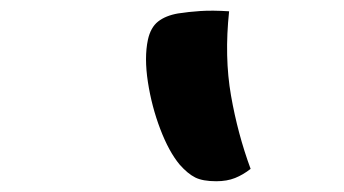

<svg xmlns="http://www.w3.org/2000/svg" viewBox="-20 -779 640 357"><path d="M406 -758Q397 -673 409.5 -601.5Q422 -530 446 -465Q432 -454 417 -448Q402 -442 382 -442Q357 -442 343 -449Q329 -456 314 -473Q294 -497 278 -539Q262 -581 255 -626.5Q248 -672 255 -705Q260 -728 274 -739Q288 -750 311 -754Q330 -757 352.5 -758.5Q375 -760 406 -758Z"/></svg>

Font: Recursive Mn Csl St
Style: Bold Italic
Weight: 700
Italic angle: -15°
Monospace: yes
Version: Version 1.079;hotconv 1.0.112;makeotfexe 2.5.65598; ttfautoh